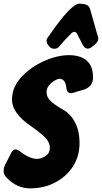

<svg xmlns="http://www.w3.org/2000/svg" viewBox="-55 -1033 560 1055"><path d="M243 -765Q228 -765 217 -776L211 -784Q201 -795 201 -808Q201 -819 208 -828Q215 -837 221 -846Q337 -1013 382 -1013Q386 -1012 394 -1012Q397 -1011 404 -1011Q432 -1008 440 -983L478 -849Q485 -829 485 -821Q485 -805 468 -790Q459 -783 449 -774.5Q439 -766 427 -766Q411 -766 400 -786L369 -846Q364 -858 353 -858Q346 -858 338 -851Q297 -810 275 -783L272 -779Q261 -765 243 -765ZM110 2Q38 2 -18 -56Q-35 -72 -35 -92V-96Q-35 -111 -27 -127L7 -194Q17 -212 30 -212Q41 -212 58 -199Q82 -180 105.5 -170Q129 -160 146 -160Q172 -160 195.5 -176Q219 -192 219 -219Q219 -254 187.5 -283Q156 -312 115 -340Q11 -411 11 -485Q11 -554 62.5 -609.5Q114 -665 187 -697.5Q260 -730 325 -730Q360 -730 390 -719Q456 -693 456 -611V-597L455 -596Q451 -556 407 -541L343 -522L334 -521Q312 -521 309 -554Q304 -600 271 -600Q262 -600 245.5 -590.5Q229 -581 215 -564.5Q201 -548 201 -528Q201 -496 227 -474Q253 -452 289 -432L292 -430Q310 -421 330.5 -399.5Q351 -378 366.5 -340.5Q382 -303 382 -247Q382 -173 345 -117Q308 -61 246.5 -29.5Q185 2 110 2Z"/></svg>

Font: Bangerz
Style: Bold
Weight: 700
Designer: vernon adams
Foundry: Vernon Adams
Version: Version 2.10;February 7, 2025;FontCreator 13.0.0.2683 64-bit